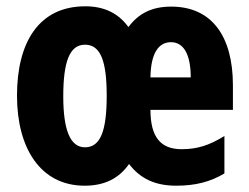

<svg xmlns="http://www.w3.org/2000/svg" viewBox="-20 -580 790 610"><path d="M524 -559C462 -559 420 -537 388 -494C356 -538 311 -560 251 -560C103 -560 34 -445 34 -276C34 -110 108 10 249 10C312 10 358 -13 390 -59C425 -13 472 10 540 10C600 10 648 -2 693 -29V-148C645 -118 606 -106 557 -106C490 -106 458 -145 458 -231H720V-309C720 -466 652 -559 524 -559ZM523 -446C563 -446 586 -408 586 -334H458C459 -414 486 -446 523 -446ZM250 -438C300 -438 319 -385 319 -276C319 -166 300 -112 250 -112C203 -112 181 -167 181 -274C181 -386 202 -438 250 -438Z"/></svg>

Font: Noto Sans Arabic UI XCn XBd
Style: Regular
Weight: 800
Width: 2
Designer: Monotype Design Team, Nadine Chahine and Nizar Qandah
Foundry: Monotype Imaging Inc.
Version: Version 2.010